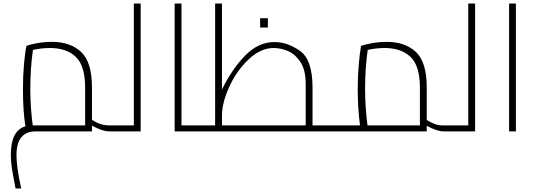

<svg xmlns="http://www.w3.org/2000/svg" viewBox="-20 -750 3055 1096"><path d="M621 -34V0H604Q564 0 505 -33V0H184Q74 0 74 136Q74 203 101 326H69Q56 261 49 217.5Q42 174 42 131Q42 -4 125 -29Q111 -117 111 -241Q111 -318 117 -385Q123 -452 131 -488Q153 -497 194.5 -504Q236 -511 277 -511Q381 -511 443 -453.5Q505 -396 505 -250V-66Q509 -64 525 -54.5Q541 -45 561.5 -39.5Q582 -34 604 -34ZM466 -34V-250Q466 -374 413 -425Q360 -476 265 -476Q217 -476 168 -465Q153 -360 153 -241Q153 -181 157.5 -124Q162 -67 167 -34H172Z M783 -730V0H621V-34H744V-730Z M1107 -34V0H977V-730H1016V-34Z M1107 0ZM1865 -34V0H1107V-34H1208V-730H1247V-239Q1303 -354 1378.5 -432Q1454 -510 1547 -510Q1621 -510 1692.5 -459.5Q1764 -409 1764 -251V-34ZM1725 -34V-270Q1725 -352 1694 -397.5Q1663 -443 1622 -459.5Q1581 -476 1542 -476Q1468 -476 1399.5 -411.5Q1331 -347 1289 -255Q1247 -163 1247 -89V-34ZM1465 -646H1509V-593H1465Z M2530 -34V0H2513Q2474 0 2416 -32V0H1865V-34H2035Q2022 -132 2022 -241Q2022 -316 2028 -383Q2034 -450 2041 -488Q2065 -497 2106 -504Q2147 -511 2188 -511Q2292 -511 2354 -453.5Q2416 -396 2416 -250V-65Q2441 -50 2461.5 -42Q2482 -34 2513 -34ZM2078 -34H2377V-250Q2377 -374 2323.5 -425Q2270 -476 2175 -476Q2128 -476 2079 -465Q2064 -362 2064 -241Q2064 -181 2068.5 -124Q2073 -67 2078 -34Z M2692 -730V0H2530V-34H2653V-730Z M2886 -730H2925V0H2886Z"/></svg>

Font: Cairo ExtraLight
Style: Regular
Weight: 250
Designer: Mohamed Gaber, the designers of Titillium
Foundry: Kief Type Foundry
Version: Version 2.009; ttfautohint (v1.5.33-1714) -l 8 -r 50 -G 200 